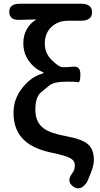

<svg xmlns="http://www.w3.org/2000/svg" viewBox="-20 -817 538 1037"><path d="M449 168Q414 218 376 191Q338 163 368 122Q371 118 377.5 107Q384 96 384 73.5Q384 51 360 37.5Q336 24 265 9Q166 -11 116 -55Q53 -109 53 -208Q53 -284 102 -344Q147 -401 207 -419Q216 -422 216 -424Q216 -426 206 -430Q165 -447 135.5 -488Q106 -529 106 -585Q106 -626 125 -659.5Q144 -693 174 -710Q178 -712 173 -712Q102 -711 92 -710Q32 -705 30 -751Q28 -797 89 -797H417Q477 -797 477 -751Q477 -705 417 -705H348Q294 -705 258 -671.5Q222 -638 222 -581Q222 -529 260.5 -491.5Q299 -454 319 -454Q348 -454 376 -457Q415 -460 414 -415Q414 -370 401.5 -373Q389 -376 341 -376Q272 -376 246 -355Q223 -336 200 -317Q171 -292 171 -224Q171 -156 217 -123Q252 -97 337 -81.5Q422 -66 454.5 -38.5Q487 -11 487 47Q487 76 471 116Q453 162 449 168Z"/></svg>

Font: Resource Han Rounded KR Medium
Style: Regular
Weight: 500
Designer: Cyano Hao (round all glyphs); Ryoko NISHIZUKA 西塚涼子 (kana, bopomofo & ideographs); Paul D. Hunt (Latin, Greek & Cyrillic)
Foundry: Cyano Hao
Version: 0.990